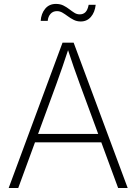

<svg xmlns="http://www.w3.org/2000/svg" viewBox="-20 -941 683 961"><path d="M23.4 0 293 -727.5H348.6L619.1 0H571.3L379.4 -520.5Q364.7 -560.1 348.9 -605.7Q333 -651.4 314.5 -708H326.7Q308.1 -650.9 292.2 -605.2Q276.4 -559.6 262.2 -520.5L71.3 0ZM139.6 -228.5V-270.5H502.9V-228.5ZM384.3 -833.5Q364.7 -833.5 348.9 -841.6Q333 -849.6 319.6 -859.6Q306.2 -869.6 293 -877.4Q279.8 -885.3 265.1 -885.3Q245.1 -885.3 232.9 -871.6Q220.7 -857.9 218.8 -836.4H183.6Q186 -873 206.1 -897.2Q226.1 -921.4 259.8 -921.4Q281.7 -921.4 297.6 -913.3Q313.5 -905.3 326.7 -895Q339.8 -884.8 352.3 -877Q364.7 -869.1 378.9 -869.1Q397 -869.1 408 -880.4Q418.9 -891.6 423.8 -917H459Q454.6 -878.9 434.8 -856.2Q415 -833.5 384.3 -833.5Z"/></svg>

Font: Inter 20pt ExtraLight
Style: Regular
Weight: 250
Version: Version 4.001;git-66647c0bb